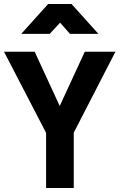

<svg xmlns="http://www.w3.org/2000/svg" viewBox="-20 -938 597 958"><path d="M348 -276V0H210V-275L0 -680H153L278 -409L403 -680H556ZM329 -769 280 -825 228 -769H86L220 -918H337L471 -769Z"/></svg>

Font: Cairo
Style: Bold
Weight: 700
Designer: Mohamed Gaber
Foundry: Kief Type Foundry
Version: Version 2.100